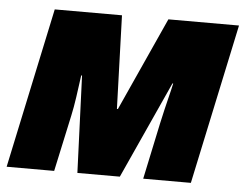

<svg xmlns="http://www.w3.org/2000/svg" viewBox="-44 -607 844 660"><g transform="rotate(5 377.5 -276.5)"><path d="M1.5 0 119.1 -553.2H351.1L361.8 -231H365.2L511.2 -553.2H754.9L637.2 0H472.7L513.7 -193.4Q525.9 -248.5 534.2 -281.2Q542.5 -314 546.9 -335H544.4L392.1 0H245.6L232.4 -335H229.5Q224.1 -294.4 219 -259Q213.9 -223.6 207.5 -194.3L165.5 0Z"/></g></svg>

Font: Open Sans SemiCondensed ExtraBold
Style: Italic
Weight: 800
Width: 4
Italic angle: -12°
Designer: Monotype Design Team
Foundry: Monotype Imaging Inc.
Version: Version 3.003